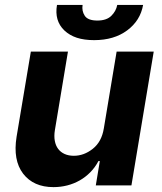

<svg xmlns="http://www.w3.org/2000/svg" viewBox="-20 -756 662 783"><path d="M47.6 -198.2 105.8 -545.5H257.1L203.8 -225.1Q199.9 -201 203.5 -181.6Q207 -162.3 217.2 -148.8Q227.3 -135.3 243.6 -128Q259.9 -120.7 281.2 -120.7Q322.4 -120.7 358.3 -149.1Q394.5 -177.6 403.4 -232.2L455.6 -545.5H606.9L516 0H370.7L387.1 -99.1H381.4Q367.9 -73.5 348.4 -53.6Q328.8 -33.7 305 -20.2Q281.2 -6.7 254.1 0.2Q226.9 7.1 198.2 7.1Q116.5 7.1 74.2 -47.9Q32.3 -103 47.6 -198.2ZM212.4 -735.8H316.8Q312.9 -711.3 325.6 -691.8Q338.4 -672.2 377.1 -672.2Q414.8 -672.2 434.3 -691.8Q453.5 -710.9 458.1 -735.8H563.6Q552.2 -671.9 498.6 -632.1Q445 -592.3 364 -592.3Q323.2 -592.3 293.3 -602.1Q263.5 -611.9 242.2 -632.1Q201.3 -671.5 212.4 -735.8Z"/></svg>

Font: Inter P
Style: Bold Italic
Weight: 700
Italic angle: 9.39999°
Designer: Rasmus Andersson
Foundry: rsms
Version: Version 3.018;git-588b23468